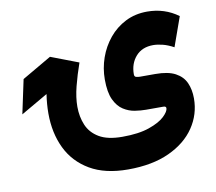

<svg xmlns="http://www.w3.org/2000/svg" viewBox="-76 -528 975 865"><g transform="rotate(-10 411.0 -96.0)"><path d="M442.9 246.1Q337.9 246.1 268.8 205.6Q199.7 165 166 95Q132.3 24.9 132.3 -64.5Q132.3 -106.9 139.2 -152.3L16.1 -81.1L49.3 -236.8L183.6 -314.9L310.1 -266.6Q291.5 -213.9 278.8 -164.1Q266.1 -114.3 266.1 -71.8Q266.1 -25.9 282.2 12.5Q298.3 50.8 336.9 73.7Q375.5 96.7 442.9 96.7Q518.1 96.7 566.2 79.8Q614.3 63 637.2 41Q660.2 19 660.2 3.9Q660.2 -4.9 647.5 -4.9H568.4Q545.4 -4.9 518.1 -9Q490.7 -13.2 465.8 -29.1Q440.9 -44.9 425 -78.6Q409.2 -112.3 409.2 -170.9Q409.2 -222.2 426 -270Q442.9 -317.9 474.4 -356.2Q505.9 -394.5 550.3 -417Q594.7 -439.5 649.4 -439.5Q729.5 -439.5 791.5 -394L743.7 -259.8Q716.8 -274.4 692.9 -280.3Q668.9 -286.1 650.4 -286.1Q599.6 -286.1 570.8 -253.4Q542 -220.7 542 -171.4Q542 -160.6 550.3 -158.4Q558.6 -156.2 568.4 -156.2H637.7Q695.8 -156.2 729 -138.4Q762.2 -120.6 776.1 -89.4Q790 -58.1 790 -18.1Q790 54.7 749.5 114.7Q709 174.8 631.6 210.4Q554.2 246.1 442.9 246.1Z"/></g></svg>

Font: Vazirmatn FD NL Black
Style: Regular
Weight: 900
Designer: Saber Rastikerdar
Foundry: Saber Rastikerdar
Version: Version 33.003